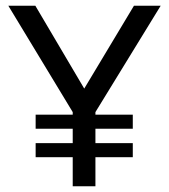

<svg xmlns="http://www.w3.org/2000/svg" viewBox="-20 -648 588 668"><path d="M233 0V-258L9 -628H103L283 -323H263L446 -628H539L312 -258V0ZM104 -101V-150H442V-101ZM104 -200V-249H442V-200Z"/></svg>

Font: Karla
Style: Regular
Weight: 400
Designer: Jonathan Pinhorn
Version: Version 2.004;gftools[0.9.33]